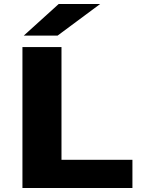

<svg xmlns="http://www.w3.org/2000/svg" viewBox="-20 -934 740 954"><path d="M91.5 0V-700H285.5V-140H638V0ZM266 -757H98L271.5 -914H477.5Z"/></svg>

Font: Trispace SemiExpanded ExtraBold
Style: Regular
Weight: 800
Width: 6
Designer: Tyler Finck
Foundry: Etcetera Type Company
Version: Version 1.210; ttfautohint (v1.8.3)